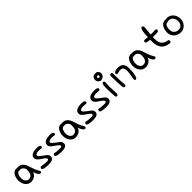

<svg xmlns="http://www.w3.org/2000/svg" viewBox="330 -1769 3059 3059"><g transform="rotate(-45 1859.5 -239.5)"><path d="M160.2 -262.7H134.8Q118.2 -253.9 109.4 -239.3Q100.6 -224.6 96.2 -208.5Q91.8 -192.4 90.8 -177.7Q89.8 -163.1 89.8 -154.3Q89.8 -134.8 95.2 -117.2Q100.6 -99.6 110.8 -86.4Q121.1 -73.2 134.8 -65.4Q148.4 -57.6 166 -57.6Q197.3 -57.6 214.4 -71.3Q231.4 -85 239.7 -105.5Q248 -126 250 -149.9Q252 -173.8 252 -194.3Q250 -207 243.2 -220.2Q236.3 -233.4 226.1 -243.2Q215.8 -252.9 203.6 -259.3Q191.4 -265.6 178.7 -265.6Q168.9 -265.6 160.2 -262.7ZM293 -92.8Q282.2 -47.9 245.1 -24.4Q208 -1 163.1 -1Q130.9 -1 106 -15.1Q81.1 -29.3 64.5 -52.2Q47.9 -75.2 39.6 -104Q31.2 -132.8 31.2 -162.1Q31.2 -185.5 37.1 -213.4Q43 -241.2 55.7 -264.6Q68.4 -288.1 88.9 -304.2Q109.4 -320.3 138.7 -320.3Q154.3 -320.3 160.2 -317.4Q165 -318.4 168.9 -318.4Q172.9 -318.4 177.7 -318.4Q223.6 -318.4 250 -298.8Q276.4 -279.3 292.5 -248.5Q308.6 -217.8 318.4 -180.7Q328.1 -143.6 341.8 -109.4Q345.7 -97.7 353.5 -83.5Q361.3 -69.3 369.1 -55.7Q377 -42 382.3 -31.2Q387.7 -20.5 387.7 -14.6Q387.7 -3.9 379.9 2Q372.1 7.8 362.3 7.8Q352.5 7.8 342.3 -0.5Q332 -8.8 322.8 -22.5Q313.5 -36.1 305.7 -54.7Q297.9 -73.2 293 -92.8Z M541 -258.8Q523.4 -251 523.4 -232.4Q523.4 -220.7 541.5 -204.1Q559.6 -187.5 582.5 -170.4Q605.5 -153.3 627 -137.7Q648.4 -122.1 656.2 -112.3Q670.9 -91.8 670.9 -70.3Q670.9 -47.9 661.6 -34.2Q652.3 -20.5 636.2 -12.7Q620.1 -4.9 599.1 -2Q578.1 1 555.7 1Q540 1 517.6 0Q495.1 -1 474.1 -4.9Q453.1 -8.8 438.5 -16.1Q423.8 -23.4 423.8 -35.2Q423.8 -44.9 429.7 -55.7Q435.5 -66.4 446.3 -66.4Q447.3 -66.4 448.2 -65.9Q449.2 -65.4 451.2 -65.4Q472.7 -59.6 505.9 -56.6Q539.1 -53.7 570.3 -53.7Q586.9 -53.7 597.7 -59.1Q608.4 -64.5 608.4 -75.2Q608.4 -85 598.6 -96.2Q588.9 -107.4 574.7 -118.2Q560.5 -128.9 545.4 -138.7Q530.3 -148.4 519.5 -156.2Q488.3 -177.7 474.1 -196.8Q460 -215.8 460 -238.3Q460 -263.7 473.1 -279.8Q486.3 -295.9 506.8 -305.7Q527.3 -315.4 552.2 -318.8Q577.1 -322.3 600.6 -322.3Q614.3 -322.3 627.9 -321.3Q641.6 -320.3 652.3 -316.9Q663.1 -313.5 669.9 -307.1Q676.8 -300.8 676.8 -290Q676.8 -279.3 672.4 -271.5Q668 -263.7 658.2 -263.7Q649.4 -263.7 632.3 -266.6Q615.2 -269.5 592.8 -269.5Q562.5 -269.5 541 -258.8Z M835.9 -258.8Q818.4 -251 818.4 -232.4Q818.4 -220.7 836.4 -204.1Q854.5 -187.5 877.4 -170.4Q900.4 -153.3 921.9 -137.7Q943.4 -122.1 951.2 -112.3Q965.8 -91.8 965.8 -70.3Q965.8 -47.9 956.5 -34.2Q947.3 -20.5 931.2 -12.7Q915 -4.9 894 -2Q873 1 850.6 1Q835 1 812.5 0Q790 -1 769 -4.9Q748 -8.8 733.4 -16.1Q718.8 -23.4 718.8 -35.2Q718.8 -44.9 724.6 -55.7Q730.5 -66.4 741.2 -66.4Q742.2 -66.4 743.2 -65.9Q744.1 -65.4 746.1 -65.4Q767.6 -59.6 800.8 -56.6Q834 -53.7 865.2 -53.7Q881.8 -53.7 892.6 -59.1Q903.3 -64.5 903.3 -75.2Q903.3 -85 893.6 -96.2Q883.8 -107.4 869.6 -118.2Q855.5 -128.9 840.3 -138.7Q825.2 -148.4 814.5 -156.2Q783.2 -177.7 769 -196.8Q754.9 -215.8 754.9 -238.3Q754.9 -263.7 768.1 -279.8Q781.2 -295.9 801.8 -305.7Q822.3 -315.4 847.2 -318.8Q872.1 -322.3 895.5 -322.3Q909.2 -322.3 922.9 -321.3Q936.5 -320.3 947.3 -316.9Q958 -313.5 964.8 -307.1Q971.7 -300.8 971.7 -290Q971.7 -279.3 967.3 -271.5Q962.9 -263.7 953.1 -263.7Q944.3 -263.7 927.2 -266.6Q910.2 -269.5 887.7 -269.5Q857.4 -269.5 835.9 -258.8Z M1164.1 -262.7H1138.7Q1122.1 -253.9 1113.3 -239.3Q1104.5 -224.6 1100.1 -208.5Q1095.7 -192.4 1094.7 -177.7Q1093.8 -163.1 1093.8 -154.3Q1093.8 -134.8 1099.1 -117.2Q1104.5 -99.6 1114.7 -86.4Q1125 -73.2 1138.7 -65.4Q1152.3 -57.6 1169.9 -57.6Q1201.2 -57.6 1218.3 -71.3Q1235.4 -85 1243.7 -105.5Q1252 -126 1253.9 -149.9Q1255.9 -173.8 1255.9 -194.3Q1253.9 -207 1247.1 -220.2Q1240.2 -233.4 1230 -243.2Q1219.7 -252.9 1207.5 -259.3Q1195.3 -265.6 1182.6 -265.6Q1172.9 -265.6 1164.1 -262.7ZM1296.9 -92.8Q1286.1 -47.9 1249 -24.4Q1211.9 -1 1167 -1Q1134.8 -1 1109.9 -15.1Q1085 -29.3 1068.4 -52.2Q1051.8 -75.2 1043.5 -104Q1035.2 -132.8 1035.2 -162.1Q1035.2 -185.5 1041 -213.4Q1046.9 -241.2 1059.6 -264.6Q1072.3 -288.1 1092.8 -304.2Q1113.3 -320.3 1142.6 -320.3Q1158.2 -320.3 1164.1 -317.4Q1168.9 -318.4 1172.9 -318.4Q1176.8 -318.4 1181.6 -318.4Q1227.5 -318.4 1253.9 -298.8Q1280.3 -279.3 1296.4 -248.5Q1312.5 -217.8 1322.3 -180.7Q1332 -143.6 1345.7 -109.4Q1349.6 -97.7 1357.4 -83.5Q1365.2 -69.3 1373 -55.7Q1380.9 -42 1386.2 -31.2Q1391.6 -20.5 1391.6 -14.6Q1391.6 -3.9 1383.8 2Q1376 7.8 1366.2 7.8Q1356.4 7.8 1346.2 -0.5Q1335.9 -8.8 1326.7 -22.5Q1317.4 -36.1 1309.6 -54.7Q1301.8 -73.2 1296.9 -92.8Z M1544.9 -258.8Q1527.3 -251 1527.3 -232.4Q1527.3 -220.7 1545.4 -204.1Q1563.5 -187.5 1586.4 -170.4Q1609.4 -153.3 1630.9 -137.7Q1652.3 -122.1 1660.2 -112.3Q1674.8 -91.8 1674.8 -70.3Q1674.8 -47.9 1665.5 -34.2Q1656.2 -20.5 1640.1 -12.7Q1624 -4.9 1603 -2Q1582 1 1559.6 1Q1543.9 1 1521.5 0Q1499 -1 1478 -4.9Q1457 -8.8 1442.4 -16.1Q1427.7 -23.4 1427.7 -35.2Q1427.7 -44.9 1433.6 -55.7Q1439.5 -66.4 1450.2 -66.4Q1451.2 -66.4 1452.1 -65.9Q1453.1 -65.4 1455.1 -65.4Q1476.6 -59.6 1509.8 -56.6Q1543 -53.7 1574.2 -53.7Q1590.8 -53.7 1601.6 -59.1Q1612.3 -64.5 1612.3 -75.2Q1612.3 -85 1602.5 -96.2Q1592.8 -107.4 1578.6 -118.2Q1564.5 -128.9 1549.3 -138.7Q1534.2 -148.4 1523.4 -156.2Q1492.2 -177.7 1478 -196.8Q1463.9 -215.8 1463.9 -238.3Q1463.9 -263.7 1477.1 -279.8Q1490.2 -295.9 1510.7 -305.7Q1531.2 -315.4 1556.2 -318.8Q1581.1 -322.3 1604.5 -322.3Q1618.2 -322.3 1631.8 -321.3Q1645.5 -320.3 1656.2 -316.9Q1667 -313.5 1673.8 -307.1Q1680.7 -300.8 1680.7 -290Q1680.7 -279.3 1676.3 -271.5Q1671.9 -263.7 1662.1 -263.7Q1653.3 -263.7 1636.2 -266.6Q1619.1 -269.5 1596.7 -269.5Q1566.4 -269.5 1544.9 -258.8Z M1839.8 -258.8Q1822.3 -251 1822.3 -232.4Q1822.3 -220.7 1840.3 -204.1Q1858.4 -187.5 1881.3 -170.4Q1904.3 -153.3 1925.8 -137.7Q1947.3 -122.1 1955.1 -112.3Q1969.7 -91.8 1969.7 -70.3Q1969.7 -47.9 1960.4 -34.2Q1951.2 -20.5 1935.1 -12.7Q1918.9 -4.9 1897.9 -2Q1877 1 1854.5 1Q1838.9 1 1816.4 0Q1793.9 -1 1772.9 -4.9Q1752 -8.8 1737.3 -16.1Q1722.7 -23.4 1722.7 -35.2Q1722.7 -44.9 1728.5 -55.7Q1734.4 -66.4 1745.1 -66.4Q1746.1 -66.4 1747.1 -65.9Q1748 -65.4 1750 -65.4Q1771.5 -59.6 1804.7 -56.6Q1837.9 -53.7 1869.1 -53.7Q1885.7 -53.7 1896.5 -59.1Q1907.2 -64.5 1907.2 -75.2Q1907.2 -85 1897.5 -96.2Q1887.7 -107.4 1873.5 -118.2Q1859.4 -128.9 1844.2 -138.7Q1829.1 -148.4 1818.4 -156.2Q1787.1 -177.7 1772.9 -196.8Q1758.8 -215.8 1758.8 -238.3Q1758.8 -263.7 1772 -279.8Q1785.2 -295.9 1805.7 -305.7Q1826.2 -315.4 1851.1 -318.8Q1876 -322.3 1899.4 -322.3Q1913.1 -322.3 1926.8 -321.3Q1940.4 -320.3 1951.2 -316.9Q1961.9 -313.5 1968.8 -307.1Q1975.6 -300.8 1975.6 -290Q1975.6 -279.3 1971.2 -271.5Q1966.8 -263.7 1957 -263.7Q1948.2 -263.7 1931.2 -266.6Q1914.1 -269.5 1891.6 -269.5Q1861.3 -269.5 1839.8 -258.8Z M2121.1 -278.3Q2119.1 -255.9 2117.7 -231.4Q2116.2 -207 2116.2 -181.6Q2116.2 -145.5 2119.6 -109.4Q2123 -73.2 2123 -39.1Q2123 -19.5 2113.8 -9.8Q2104.5 0 2093.8 0Q2084 0 2077.6 -7.3Q2071.3 -14.6 2070.3 -30.3Q2067.4 -74.2 2064.9 -110.8Q2062.5 -147.5 2062.5 -184.6Q2062.5 -199.2 2062 -222.2Q2061.5 -245.1 2064 -266.1Q2066.4 -287.1 2073.7 -302.2Q2081.1 -317.4 2096.7 -317.4Q2106.4 -317.4 2113.8 -308.6Q2121.1 -299.8 2121.1 -285.2ZM2074.2 -501Q2078.1 -502.9 2081.1 -502.9Q2085 -502.9 2088.4 -502Q2091.8 -501 2093.8 -501Q2098.6 -502 2102.5 -502.4Q2106.4 -502.9 2111.3 -502.9Q2143.6 -502.9 2159.7 -481.4Q2175.8 -460 2175.8 -435.5Q2175.8 -423.8 2170.4 -410.2Q2165 -396.5 2154.8 -385.3Q2144.5 -374 2128.9 -366.2Q2113.3 -358.4 2092.8 -358.4Q2079.1 -358.4 2067.4 -365.2Q2055.7 -372.1 2046.9 -382.3Q2038.1 -392.6 2033.2 -405.8Q2028.3 -418.9 2028.3 -431.6Q2028.3 -451.2 2041.5 -472.7Q2054.7 -494.1 2074.2 -501ZM2097.7 -450.2H2089.8Q2085 -448.2 2083 -443.4Q2081.1 -438.5 2081.1 -433.6Q2081.1 -424.8 2087.9 -417.5Q2094.7 -410.2 2100.6 -410.2Q2115.2 -410.2 2120.1 -419.4Q2125 -428.7 2125 -436.5Q2120.1 -452.1 2105.5 -452.1Q2103.5 -452.1 2097.7 -450.2Z M2347.7 -295.9Q2363.3 -305.7 2384.3 -309.6Q2405.3 -313.5 2427.7 -313.5Q2459 -311.5 2481.4 -302.7Q2503.9 -293.9 2518.6 -276.9Q2533.2 -259.8 2540 -232.9Q2546.9 -206.1 2546.9 -167Q2546.9 -127 2543 -92.3Q2539.1 -57.6 2532.2 -31.7Q2525.4 -5.9 2516.1 9.3Q2506.8 24.4 2495.1 24.4Q2486.3 24.4 2479.5 18.6Q2472.7 12.7 2472.7 0Q2472.7 -12.7 2476.1 -32.7Q2479.5 -52.7 2483.9 -75.7Q2488.3 -98.6 2491.7 -122.6Q2495.1 -146.5 2495.1 -167Q2495.1 -195.3 2490.7 -212.4Q2486.3 -229.5 2478 -239.7Q2469.7 -250 2457 -254.4Q2444.3 -258.8 2427.7 -260.7Q2407.2 -260.7 2386.7 -253.9Q2366.2 -247.1 2351.6 -247.1Q2342.8 -247.1 2337.4 -253.9Q2332 -260.7 2332 -269.5Q2332 -276.4 2335.4 -283.7Q2338.9 -291 2347.7 -295.9ZM2304.7 -305.7Q2304.7 -241.2 2305.7 -175.3Q2306.6 -109.4 2314.5 -55.7V-48.8Q2314.5 -32.2 2306.2 -23.9Q2297.9 -15.6 2288.1 -15.6Q2279.3 -15.6 2271.5 -23.4Q2263.7 -31.2 2261.7 -47.9Q2256.8 -94.7 2253.9 -144.5Q2251 -194.3 2251 -247.1Q2251 -257.8 2250 -271.5Q2249 -285.2 2250.5 -297.4Q2252 -309.6 2258.3 -317.9Q2264.6 -326.2 2278.3 -326.2Q2288.1 -326.2 2296.4 -319.8Q2304.7 -313.5 2304.7 -305.7Z M2740.2 -262.7H2714.8Q2698.2 -253.9 2689.5 -239.3Q2680.7 -224.6 2676.3 -208.5Q2671.9 -192.4 2670.9 -177.7Q2669.9 -163.1 2669.9 -154.3Q2669.9 -134.8 2675.3 -117.2Q2680.7 -99.6 2690.9 -86.4Q2701.2 -73.2 2714.8 -65.4Q2728.5 -57.6 2746.1 -57.6Q2777.3 -57.6 2794.4 -71.3Q2811.5 -85 2819.8 -105.5Q2828.1 -126 2830.1 -149.9Q2832 -173.8 2832 -194.3Q2830.1 -207 2823.2 -220.2Q2816.4 -233.4 2806.2 -243.2Q2795.9 -252.9 2783.7 -259.3Q2771.5 -265.6 2758.8 -265.6Q2749 -265.6 2740.2 -262.7ZM2873 -92.8Q2862.3 -47.9 2825.2 -24.4Q2788.1 -1 2743.2 -1Q2710.9 -1 2686 -15.1Q2661.1 -29.3 2644.5 -52.2Q2627.9 -75.2 2619.6 -104Q2611.3 -132.8 2611.3 -162.1Q2611.3 -185.5 2617.2 -213.4Q2623 -241.2 2635.7 -264.6Q2648.4 -288.1 2668.9 -304.2Q2689.5 -320.3 2718.8 -320.3Q2734.4 -320.3 2740.2 -317.4Q2745.1 -318.4 2749 -318.4Q2752.9 -318.4 2757.8 -318.4Q2803.7 -318.4 2830.1 -298.8Q2856.4 -279.3 2872.6 -248.5Q2888.7 -217.8 2898.4 -180.7Q2908.2 -143.6 2921.9 -109.4Q2925.8 -97.7 2933.6 -83.5Q2941.4 -69.3 2949.2 -55.7Q2957 -42 2962.4 -31.2Q2967.8 -20.5 2967.8 -14.6Q2967.8 -3.9 2960 2Q2952.1 7.8 2942.4 7.8Q2932.6 7.8 2922.4 -0.5Q2912.1 -8.8 2902.8 -22.5Q2893.6 -36.1 2885.7 -54.7Q2877.9 -73.2 2873 -92.8Z M3289.1 -1Q3193.4 -8.8 3148.4 -64.5Q3103.5 -120.1 3103.5 -223.6V-264.6Q3065.4 -264.6 3040 -272Q3014.6 -279.3 3014.6 -303.7Q3016.6 -312.5 3023.4 -318.8Q3030.3 -325.2 3043 -325.2Q3054.7 -325.2 3071.3 -322.3Q3087.9 -319.3 3107.4 -319.3Q3107.4 -350.6 3109.4 -383.3Q3111.3 -416 3116.7 -442.4Q3122.1 -468.8 3130.9 -485.8Q3139.6 -502.9 3154.3 -502.9Q3165 -502.9 3173.8 -493.7Q3182.6 -484.4 3182.6 -468.8Q3182.6 -444.3 3176.8 -403.3Q3170.9 -362.3 3168 -317.4Q3175.8 -316.4 3184.1 -315.9Q3192.4 -315.4 3201.2 -315.4Q3216.8 -315.4 3232.9 -316.4Q3249 -317.4 3265.6 -319.3Q3279.3 -319.3 3288.1 -311.5Q3296.9 -303.7 3296.9 -293.9Q3296.9 -280.3 3289.1 -273.9Q3281.2 -267.6 3269 -265.1Q3256.8 -262.7 3240.7 -262.7Q3224.6 -262.7 3209 -262.7H3164.1Q3163.1 -252 3163.1 -242.2Q3163.1 -232.4 3163.1 -222.7Q3163.1 -187.5 3169.4 -159.7Q3175.8 -131.8 3191.4 -110.4Q3207 -88.9 3232.4 -75.2Q3257.8 -61.5 3294.9 -55.7Q3305.7 -53.7 3310.5 -46.9Q3315.4 -40 3315.4 -31.2Q3315.4 -19.5 3309.1 -10.3Q3302.7 -1 3289.1 -1Z M3476.6 -315.4Q3488.3 -320.3 3494.1 -320.3Q3502 -320.3 3509.8 -315.4Q3516.6 -316.4 3524.9 -317.9Q3533.2 -319.3 3539.1 -319.3Q3571.3 -319.3 3597.7 -306.2Q3624 -293 3643.1 -270.5Q3662.1 -248 3672.9 -217.8Q3683.6 -187.5 3683.6 -153.3Q3683.6 -123 3672.4 -95.2Q3661.1 -67.4 3641.1 -45.9Q3621.1 -24.4 3594.7 -11.7Q3568.4 1 3539.1 1Q3502.9 1 3472.7 -10.7Q3442.4 -22.5 3420.9 -43Q3399.4 -63.5 3387.2 -91.8Q3375 -120.1 3375 -153.3Q3375 -179.7 3380.9 -207.5Q3386.7 -235.4 3399.4 -258.8Q3412.1 -282.2 3431.2 -297.9Q3450.2 -313.5 3476.6 -315.4ZM3488.3 -264.6Q3467.8 -261.7 3457 -249.5Q3446.3 -237.3 3440.9 -220.7Q3435.5 -204.1 3434.6 -186Q3433.6 -168 3433.6 -153.3Q3433.6 -135.7 3439.5 -117.7Q3445.3 -99.6 3458.5 -85.4Q3471.7 -71.3 3491.2 -62.5Q3510.7 -53.7 3539.1 -53.7Q3560.5 -53.7 3577.6 -62Q3594.7 -70.3 3606 -84.5Q3617.2 -98.6 3623 -116.2Q3628.9 -133.8 3628.9 -153.3Q3628.9 -204.1 3604.5 -236.8Q3580.1 -269.5 3539.1 -272.5H3520.5Q3512.7 -272.5 3503.9 -268.6Q3495.1 -264.6 3488.3 -264.6Z"/></g></svg>

Font: Hi Melody Cyrillic
Style: Regular
Weight: 400
Version: Version 0.90 April 10, 2018